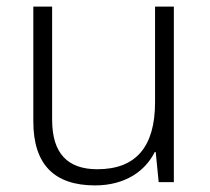

<svg xmlns="http://www.w3.org/2000/svg" viewBox="-20 -552 636 582"><path d="M507 -532H450V-242C450 -107 392 -39 275 -39C185 -39 138 -87 138 -189V-532H81V-184C81 -53 145 10 268 10C359 10 420 -33 449 -91H452L461 0H507Z"/></svg>

Font: Noto Sans Gurmukhi Light
Style: Regular
Weight: 300
Designer: Jelle Bosma - Monotype Design Team
Foundry: Monotype Imaging Inc.
Version: Version 2.004